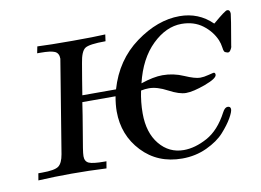

<svg xmlns="http://www.w3.org/2000/svg" viewBox="-57 -531 851 625"><g transform="rotate(-10 368.0 -218.0)"><path d="M24.9 0 28.8 -22.9Q28.8 -22.9 41 -22.9Q83 -22.9 95.9 -32.5Q108.9 -42 113.8 -70.8Q163.6 -372.6 164.1 -377.9Q164.1 -396 151.1 -402.1Q138.2 -408.2 103 -408.2H92.8L97.2 -430.2Q136.2 -428.2 212.9 -428.2Q286.1 -428.2 321.8 -430.2L318.8 -408.2Q264.6 -408.2 250.7 -398.7Q236.8 -389.2 231 -351.1Q228 -335 222.4 -300.5Q216.8 -266.1 213.9 -248H325.2Q352.1 -340.8 424.6 -393.8Q497.1 -446.8 569.8 -446.8Q632.8 -446.8 676.8 -403.8H678.2Q719.2 -439 726.1 -439Q735.8 -439 735.8 -425.8Q735.8 -418.9 719.2 -323.2Q719.2 -320.3 718 -316.7Q716.8 -313 712.9 -307.4Q709 -301.8 703.1 -303.2Q695.3 -305.2 693.1 -308.6Q690.9 -312 689.5 -323.5Q688 -335 683.1 -347.2Q669.9 -377.9 641.4 -399.4Q612.8 -420.9 571.8 -420.9Q521 -420.9 475.1 -376.5Q429.2 -332 410.2 -252.9Q452.1 -267.1 481.9 -267.1Q518.1 -267.1 551.5 -252.4Q585 -237.8 602.1 -237.8Q614.3 -237.8 629.6 -241.9Q645 -246.1 647 -246.1Q652.8 -246.1 652.8 -238.8Q652.8 -226.6 612.3 -211.7Q571.8 -196.8 547.9 -196.8Q525.9 -196.8 491.9 -214.8Q458 -232.9 431.2 -232.9Q418 -232.9 404.8 -230Q397 -192.9 397 -155.8Q397 -91.8 428.5 -53.5Q460 -15.1 508.8 -15.1Q545.9 -15.1 586.4 -37.1Q627 -59.1 655.8 -113.8Q663.6 -128.9 672.9 -128.9Q682.6 -128.9 682.9 -119.9Q683.1 -110.8 671.6 -90.8Q660.2 -70.8 639.2 -47.4Q618.2 -23.9 580.6 -6.3Q543 11.2 499 11.2Q418 11.2 366.5 -43.5Q314.9 -98.1 314.9 -176.8Q314.9 -198.7 319.8 -226.1H210Q204.1 -186 196.5 -141.6Q189 -97.2 186 -78.6Q183.1 -60.1 183.1 -51.8Q183.1 -34.7 196 -28.8Q209 -22.9 247.1 -22.9H253.9L250 0Q192.9 -2.9 134.8 -2.9Q80.1 -2.9 24.9 0Z"/></g></svg>

Font: CMU Serif Extra
Style: RomanSlanted
Weight: 500
Italic angle: -9.46001°
Version: Version 0.7.0